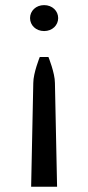

<svg xmlns="http://www.w3.org/2000/svg" viewBox="-20 -528 340 740"><path d="M204.2 -458.3C204.2 -485.8 181.7 -508.3 150 -508.3C118.3 -508.3 95.8 -485.8 95.8 -458.3C95.8 -430.8 118.3 -408.3 150 -408.3C181.7 -408.3 204.2 -430.8 204.2 -458.3ZM100 191.7H150H200L191.7 -208.3C191.7 -246.7 166.7 -308.3 166.7 -308.3H150H133.3C133.3 -308.3 108.3 -246.7 108.3 -208.3Z"/></svg>

Font: BoonHome
Style: Book
Weight: 400
Designer: Sungsit Sawaiwan
Foundry: Sungsit Sawaiwan
Version: Version 0.2